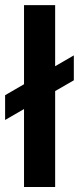

<svg xmlns="http://www.w3.org/2000/svg" viewBox="-39 -748 315 768"><path d="M181.6 -727.5V0H57.1V-727.5ZM-18.6 -268.1V-367.2L256.3 -526.4V-426.8Z"/></svg>

Font: Inter 28pt SemiBold
Style: Regular
Weight: 600
Designer: Rasmus Andersson
Foundry: rsms
Version: Version 4.001;git-66647c0bb